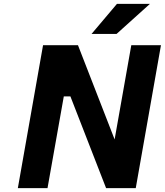

<svg xmlns="http://www.w3.org/2000/svg" viewBox="-20 -970 850 990"><path d="M452 -795 583 -950H753L581 -795ZM72 0 202 -737H382L571 -251L657 -737H810L680 0H527L343 -473H309L225 0Z"/></svg>

Font: Tomorrow SemiBold
Style: Italic
Weight: 600
Italic angle: -10°
Designer: Tony de Marco, Monica Rizzolli
Foundry: Just in Type
Version: Version 2.002